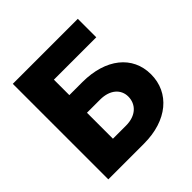

<svg xmlns="http://www.w3.org/2000/svg" viewBox="-190 -881 1034 1034"><g transform="rotate(-45 327.5 -364.0)"><path d="M56.6 0H328.6C505.4 0 619.6 -96.7 619.6 -237.3C619.6 -377.9 505.4 -468.8 328.6 -469.2H229V-586.9H551.8V-727.5H56.6ZM229 -137.2V-335H328.6C405.8 -335 448.2 -293 448.2 -239.3C448.2 -182.1 405.8 -137.2 328.6 -137.2Z"/></g></svg>

Font: Inter ExtraBold
Style: Regular
Weight: 800
Designer: Rasmus Andersson
Foundry: rsms
Version: Version 4.001;git-9221beed3